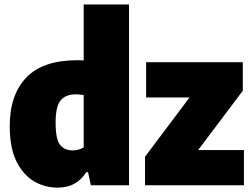

<svg xmlns="http://www.w3.org/2000/svg" viewBox="-20 -828 1128 858"><path d="M236.5 10.5Q180 10.5 131.5 -18.2Q83 -47 53.2 -107.5Q23.5 -168 23.5 -264Q23.5 -404.5 97.8 -481.8Q172 -559 326.5 -559Q334 -559 340.8 -558.5Q347.5 -558 354 -558V-808H556.5V0H386L373.5 -58.5H365Q346 -26.5 313.8 -8Q281.5 10.5 236.5 10.5ZM303 -156Q333 -156 354 -169.5V-403.5Q346 -404.5 336.2 -405.5Q326.5 -406.5 319 -406.5Q273.5 -406.5 251 -379.5Q228.5 -352.5 228.5 -280.5Q228.5 -205.5 248.5 -180.8Q268.5 -156 303 -156ZM628 0V-127.5L827 -392.5H633V-550H1065V-422.5L865.5 -157.5H1070V0Z"/></svg>

Font: Encode Sans SemiCondensed SemiCondensed Black
Style: Regular
Weight: 900
Width: 4
Designer: Multiple Designers
Foundry: Impallari Type
Version: Version 3.000; ttfautohint (v1.8.3) -l 8 -r 50 -G 200 -x 14 